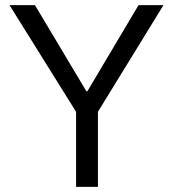

<svg xmlns="http://www.w3.org/2000/svg" viewBox="-20 -727 674 747"><path d="M116 -707 316 -372H320L519 -707H616L361 -292V0H276V-292L17 -707Z"/></svg>

Font: 42dot Sans Light
Style: Regular
Weight: 400
Version: Version 1.000